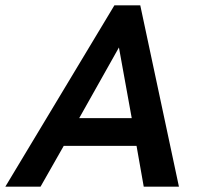

<svg xmlns="http://www.w3.org/2000/svg" viewBox="-79 -700 764 720"><path d="M350 -680H447L592 0H460L433 -153H160L73 0H-59ZM415 -257 367 -522 218 -257Z"/></svg>

Font: Teachers SemiBold
Style: Italic
Weight: 600
Designer: Alfredo Marco Pradil & Chank Diesel
Version: Version 0.009